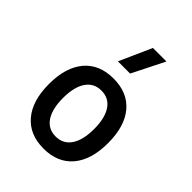

<svg xmlns="http://www.w3.org/2000/svg" viewBox="-227 -913 1040 1040"><g transform="rotate(45 293.0 -392.5)"><path d="M293 9.8Q185.5 9.8 126 -60.5Q66.4 -130.9 66.4 -258.8Q66.4 -387.2 126 -457.3Q185.5 -527.3 293 -527.3Q400.9 -527.3 460.2 -457.3Q519.5 -387.2 519.5 -258.8Q519.5 -130.9 460.2 -60.5Q400.9 9.8 293 9.8ZM293 -83Q350.1 -83 381.1 -128.9Q412.1 -174.8 412.1 -258.8Q412.1 -343.3 381.1 -388.9Q350.1 -434.6 293 -434.6Q235.8 -434.6 204.8 -388.9Q173.8 -343.3 173.8 -258.8Q173.8 -174.8 204.8 -128.9Q235.8 -83 293 -83ZM243.7 -609.4 326.7 -794.9H430.2L337.4 -609.4Z"/></g></svg>

Font: Caskaydia Cove
Style: Regular
Weight: 400
Monospace: yes
Designer: Aaron Bell
Foundry: Saja Typeworks
Version: Version 4.300; ttfautohint (v1.8.3)